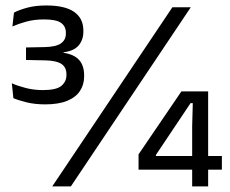

<svg xmlns="http://www.w3.org/2000/svg" viewBox="-20 -665 821 685"><path d="M141 -292.6Q104.4 -292.6 74.5 -300Q44.5 -307.4 27.7 -314.9L22.2 -367.8Q42.8 -358.6 71.8 -351.1Q100.7 -343.6 132.9 -343.6Q181.1 -343.6 199 -358.7Q217 -373.8 217 -397V-400.3Q217 -412 212.8 -421.2Q208.7 -430.3 199.7 -436.5Q190.6 -442.7 175.9 -446Q161.2 -449.3 139.6 -449.7L72.8 -451V-495.7L139.2 -497Q180 -497.9 197.5 -510.3Q215 -522.7 215 -544.9V-548.6Q215 -570.9 197.9 -583.3Q180.8 -595.7 137 -595.7Q101.7 -595.7 73.2 -587.7Q44.8 -579.8 24.3 -570.6L29.8 -619.9Q48.5 -629.9 77.7 -637.7Q106.9 -645.5 145.2 -645.5Q212.1 -645.5 244.7 -622.4Q277.4 -599.4 277.4 -556.3V-552Q277.4 -522.7 260.6 -502.9Q243.8 -483.1 206.9 -478.5L206.3 -472.3L205 -476.9Q244 -471.4 262 -451.3Q280.1 -431.3 280.1 -396.7V-391.5Q280.1 -363.4 265.6 -341Q251.2 -318.5 220.4 -305.6Q189.6 -292.6 141 -292.6ZM232.8 0H166.4L595 -639H660.6ZM722.6 0H665.6V-214.8L667.8 -297.1H659.9L536.2 -112.2V-91L508.2 -108.5H771.6V-59.7H474.3V-114.3L627.2 -339H722.6Z"/></svg>

Font: Anek Devanagari Medium
Style: Regular
Weight: 500
Designer: Kailash Malviya (Devanagari) & Yesha Goshar (Latin)
Foundry: Ek Type
Version: Version 1.003